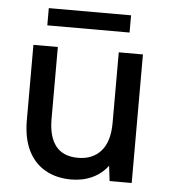

<svg xmlns="http://www.w3.org/2000/svg" viewBox="-49 -692 659 744"><g transform="rotate(5 280.5 -320.0)"><path d="M111 -647H431V-580H111ZM490 0H404L397 -59Q373 -27 336.5 -10Q300 7 255 7Q197 7 154 -17.5Q111 -42 87.5 -89.5Q64 -137 64 -208V-500H159V-220Q159 -151 187.5 -115Q216 -79 274 -79Q331 -79 363.5 -116Q396 -153 396 -226V-500H490Z"/></g></svg>

Font: Albert Sans Medium
Style: Regular
Weight: 500
Designer: Andreas Rasmussen
Foundry: a.Foundry
Version: Version 1.025